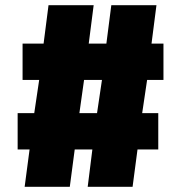

<svg xmlns="http://www.w3.org/2000/svg" viewBox="-20 -720 697 740"><path d="M67 -412V-552H148L167 -700H341L322 -552H390L409 -700H583L564 -552H610V-412H547L528 -284H590V-144H510L491 0H318L336 -144H268L249 0H75L94 -144H48V-284H112L131 -412ZM304 -412 286 -284H354L373 -412Z"/></svg>

Font: Georama ExtraCondensed Thin ExtraBold
Style: Regular
Weight: 800
Version: Version 1.001